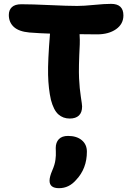

<svg xmlns="http://www.w3.org/2000/svg" viewBox="-20 -651 685 999"><path d="M342.8 -34.2Q308.1 -34.2 283.7 -55.9Q259.3 -77.6 245.1 -130.9Q231.9 -189 230.2 -261.5Q228.5 -334 240.2 -476.1Q189 -477.5 132.8 -481.9Q78.6 -486.8 52.2 -510.7Q25.9 -534.7 25.9 -573.2Q25.9 -599.1 42 -614Q58.1 -628.9 90.8 -628.9Q145.5 -628.9 239.3 -624.5Q333 -620.1 381.8 -620.1Q415.5 -620.1 469.5 -625.5Q523.4 -630.9 558.1 -630.9Q622.1 -630.9 622.1 -570.8Q622.1 -525.9 583.7 -499Q545.4 -472.2 484.9 -472.2Q421.9 -472.2 394 -473.1Q396 -441.4 395 -419.9Q388.7 -297.4 391.4 -243.4Q394 -189.5 400.6 -147.7Q407.2 -106 407.2 -97.2Q407.2 -65.9 390.6 -50Q374 -34.2 342.8 -34.2ZM287.1 328.1Q237.8 328.1 237.8 289.1Q237.8 268.6 252 235.8Q258.8 220.2 262.9 206.3Q267.1 192.4 268.6 179.2Q270 166 270.5 158.4Q271 150.9 270.5 137.2Q270 123.5 270 119.1Q270 90.3 286.1 73.2Q302.2 56.2 334 56.2Q378.9 56.2 405.5 78.4Q432.1 100.6 432.1 138.2Q432.1 226.1 376 285.2Q338.9 328.1 287.1 328.1Z"/></svg>

Font: Shantell Sans Irregular
Style: Bold
Weight: 700
Designer: Stephen Nixon, Anya Danilova, Shantell Martin
Foundry: Arrow Type
Version: Version 1.006;[9816181b4]